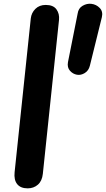

<svg xmlns="http://www.w3.org/2000/svg" viewBox="-20 -1031 580 1051"><path d="M131.5 0Q92.5 0 74 -23.2Q55.5 -46.5 60 -88.5L148.5 -930Q152 -961 173.8 -982.5Q195.5 -1004 230.5 -1004Q271.5 -1004 289 -979.8Q306.5 -955.5 303 -922L214.5 -79.5Q210.5 -40.5 187.5 -20.2Q164.5 0 131.5 0ZM401 -622Q378.5 -626 362.8 -644Q347 -662 352 -690.5L405 -956.5Q409 -986 432.5 -999.5Q456 -1013 480 -1010Q507 -1007 526 -987.2Q545 -967.5 537.5 -936.5L472 -671.5Q465.5 -644.5 444 -631.2Q422.5 -618 401 -622Z"/></svg>

Font: Edu SA Hand Cursive
Style: Regular
Weight: 400
Designer: Tina and Corey Anderson, Eben Sorkin, Mirko Velimirovic
Foundry: Google for Education
Version: Version 2.000